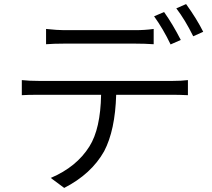

<svg xmlns="http://www.w3.org/2000/svg" viewBox="-20 -869 1040 942"><path d="M206 -727Q262 -721 294 -721H643Q692 -721 734 -727V-652Q691 -655 643 -655H295Q244 -655 206 -652ZM785 -810Q827 -751 867 -673L817 -651Q780 -728 736 -789ZM893 -849Q945 -777 977 -713L928 -691Q888 -772 845 -828ZM87 -476Q123 -472 172 -472H826Q870 -472 902 -476V-402Q860 -404 826 -404H550Q545 -230 491 -127Q428 -15 295 53L229 4Q356 -50 419 -151Q473 -237 476 -404H172Q114 -404 87 -402Z"/></svg>

Font: Source Han Sans CN Normal
Style: Regular
Weight: 350
Designer: Ryoko NISHIZUKA 西塚涼子 (kana, bopomofo & ideographs); Paul D. Hunt (Latin, Greek & Cyrillic); Sandoll Communications 산돌커뮤니
Foundry: Adobe
Version: Version 2.004;hotconv 1.0.118;makeotfexe 2.5.65603